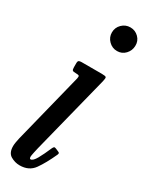

<svg xmlns="http://www.w3.org/2000/svg" viewBox="-203 -797 654 845"><g transform="rotate(30 123.5 -375.0)"><path d="M127.5 -700Q127.5 -725 145.2 -742.5Q163 -760 187.5 -760Q212.5 -760 230 -742.5Q247.5 -725 246.5 -700Q246 -675.5 229.2 -657.8Q212.5 -640 187.5 -640Q163 -640 145.2 -657.8Q127.5 -675.5 127.5 -700ZM201 -495 100.5 -96Q98.5 -89 94.8 -70.8Q91 -52.5 91 -48.5Q91 -37 96.5 -37Q108.5 -37 122.8 -62.2Q137 -87.5 154 -127Q157 -133 160 -135Q163 -137 170 -134L183 -128.5Q189.5 -126 190.8 -123.5Q192 -121 189.5 -114.5Q164 -58.5 139.5 -24.2Q115 10 68 10Q44 10 22.5 -2.5Q1 -15 1 -49.5Q1 -57 3 -69.5Q5 -82 7.5 -92L96.5 -448Q99 -459 96 -462Q93 -465 80.5 -465H79.5Q67 -465 63.2 -468.2Q59.5 -471.5 59.5 -484V-504Q59.5 -514.5 63.8 -517.2Q68 -520 77.5 -520H180.5Q199.5 -520 202.2 -516Q205 -512 201 -495Z"/></g></svg>

Font: Besley* Condensed
Style: Italic
Weight: 400
Width: 3
Italic angle: -13°
Designer: Owen Earl
Foundry: indestructible type*
Version: Version 3.000; ttfautohint (v1.8.3)